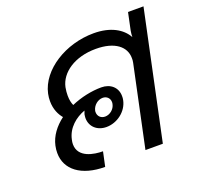

<svg xmlns="http://www.w3.org/2000/svg" viewBox="-103 -660 798 778"><g transform="rotate(-20 296.0 -271.0)"><path d="M475 0 591.7 -550H525L509.2 -475C507.5 -465 506.7 -456.7 506.7 -448.3C484.2 -489.2 435.8 -516.7 364.2 -516.7C243.3 -516.7 128.3 -445.8 107.5 -350C105 -338.3 104.2 -328.3 104.2 -318.3C104.2 -282.5 117.5 -256.7 131.7 -240C97.5 -214.2 71.7 -180.8 63.3 -141.7C60.8 -130.8 60 -120.8 60 -110.8C60 -39.2 120.8 8.3 223.3 8.3L236.7 -54.2C199.2 -54.2 131.7 -64.2 131.7 -122.5C131.7 -128.3 132.5 -135 134.2 -141.7C144.2 -190 183.3 -220.8 222.5 -235C220.8 -230.8 219.2 -225.8 217.5 -220.8C216.7 -215 215.8 -210 215.8 -205C215.8 -167.5 244.2 -141.7 284.2 -141.7C330 -141.7 375 -175 384.2 -220.8C385.8 -226.7 385.8 -232.5 385.8 -238.3C385.8 -275 358.3 -300 318.3 -300C276.7 -300 229.2 -290 187.5 -271.7C182.5 -282.5 179.2 -296.7 179.2 -315C179.2 -325.8 180 -336.7 182.5 -350C195 -409.2 259.2 -454.2 350.8 -454.2C432.5 -454.2 475.8 -418.3 475.8 -369.2C475.8 -363.3 475.8 -356.7 474.2 -350L400 0ZM309.2 -258.3C326.7 -258.3 339.2 -245.8 339.2 -229.2C339.2 -226.7 339.2 -224.2 338.3 -220.8C334.2 -200 314.2 -183.3 293.3 -183.3C275 -183.3 262.5 -195.8 262.5 -213.3C262.5 -215.8 262.5 -218.3 263.3 -220.8C268.3 -241.7 288.3 -258.3 309.2 -258.3Z"/></g></svg>

Font: BoonHome
Style: Book Oblique
Weight: 400
Italic angle: -12°
Designer: Sungsit Sawaiwan
Foundry: Sungsit Sawaiwan
Version: Version 0.2